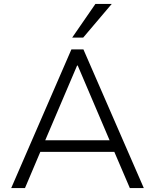

<svg xmlns="http://www.w3.org/2000/svg" viewBox="-20 -956 788 976"><path d="M37 0 343 -705H404L711 0H640L553 -203L590 -184H157L193 -203L107 0ZM372 -623 204 -229 180 -243H567L543 -229L375 -623ZM347 -765 465 -936H548L403 -765Z"/></svg>

Font: Nunito Sans 9pt Light
Style: Regular
Weight: 300
Version: Version 3.101;gftools[0.9.27]